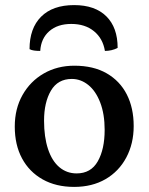

<svg xmlns="http://www.w3.org/2000/svg" viewBox="-20 -725 584 754"><path d="M271 9Q200 9 147.5 -20.5Q95 -50 66.5 -103Q38 -156 38 -228Q38 -298 68.5 -352Q99 -406 152 -436.5Q205 -467 272 -467Q347 -467 399 -437Q451 -407 478 -354Q505 -301 505 -230Q505 -161 476 -106.5Q447 -52 394.5 -21.5Q342 9 271 9ZM281 -44Q337 -44 364 -91.5Q391 -139 391 -215Q391 -277 373.5 -322.5Q356 -368 326.5 -391.5Q297 -415 262 -415Q207 -415 180 -369Q153 -323 153 -251Q153 -187 168.5 -140Q184 -93 213 -68.5Q242 -44 281 -44ZM96 -532Q96 -614 141.5 -659.5Q187 -705 271 -705Q353 -705 397.5 -661Q442 -617 442 -537Q431 -531 418 -528Q405 -525 392 -525Q384 -574 349 -602.5Q314 -631 260 -631Q206 -631 173.5 -602.5Q141 -574 138 -525Q125 -525 114 -526.5Q103 -528 96 -532Z"/></svg>

Font: Vollkorn Medium
Style: Regular
Weight: 500
Designer: Friedrich Althausen
Foundry: Friedrich Althausen
Version: Version 5.000